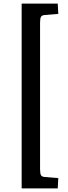

<svg xmlns="http://www.w3.org/2000/svg" viewBox="-20 -832 379 1064"><path d="M100 212V-812H300L303 -755L230 -749Q213 -748 207.5 -739.5Q202 -731 202 -705V105Q202 131 207.5 139.5Q213 148 230 149L303 155L300 212Z"/></svg>

Font: Literata Medium
Style: Regular
Weight: 500
Designer: Latin by Veronika Burian and Jose Scaglione. Greek by Irene Vlachou. Cyrillic by Vera Evstafieva.
Foundry: TypeTogether
Version: Version 3.103; ttfautohint (v1.8.4.7-5d5b);gftools[0.9.29]